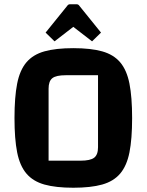

<svg xmlns="http://www.w3.org/2000/svg" viewBox="-20 -866 688 901"><path d="M48 -312Q48 -410 60.5 -473.5Q73 -537 104 -573.5Q135 -610 188.5 -625Q242 -640 324 -640Q406 -640 459.5 -625Q513 -610 544 -573.5Q575 -537 587.5 -473.5Q600 -410 600 -312Q600 -214 587.5 -151Q575 -88 544 -51.5Q513 -15 459.5 0Q406 15 324 15Q242 15 188.5 0Q135 -15 104 -51.5Q73 -88 60.5 -151Q48 -214 48 -312ZM208 -112H358Q404 -112 422 -126Q440 -140 440 -175V-513H289Q243 -513 225.5 -499Q208 -485 208 -450ZM236 -672 194 -713 295 -838Q300 -846 308 -846H340Q348 -846 353 -838L454 -713L412 -672L324 -740Z"/></svg>

Font: Changa SemiBold
Style: Regular
Weight: 600
Designer: Eduardo Rodriguez Tunni
Foundry: Eduardo Rodriguez Tunni
Version: Version 3.002; ttfautohint (v1.8.2)